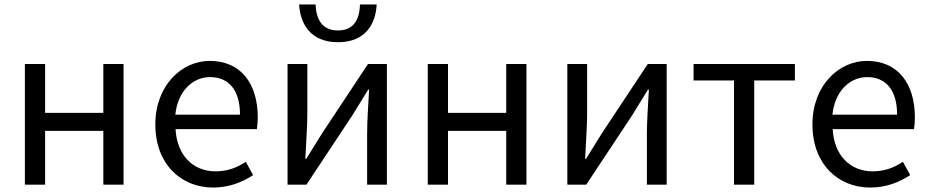

<svg xmlns="http://www.w3.org/2000/svg" viewBox="-20 -831 4179 864"><path d="M92 -543V0H183V-242H445V0H536V-543H445V-323H183V-543Z M939 13C1013 13 1071 -12 1119 -43L1086 -103C1046 -76 1003 -60 950 -60C847 -60 776 -134 770 -250H1136C1138 -263 1140 -282 1140 -302C1140 -457 1062 -557 924 -557C798 -557 679 -447 679 -271C679 -92 795 13 939 13ZM769 -315C780 -422 848 -484 925 -484C1010 -484 1060 -425 1060 -315Z M1274 -543V0H1359L1565 -311C1585 -344 1616 -394 1637 -428H1641C1637 -357 1632 -284 1632 -227V0H1721V-543H1636L1430 -232C1410 -199 1379 -149 1358 -116H1354C1357 -186 1363 -259 1363 -316V-543ZM1501 -641C1626 -641 1671 -725 1675 -811H1600C1598 -748 1575 -694 1501 -694C1426 -694 1403 -748 1400 -811H1326C1331 -725 1376 -641 1501 -641Z M1905 -543V0H1996V-242H2258V0H2349V-543H2258V-323H1996V-543Z M2533 0H2618L2824 -311C2844 -344 2875 -394 2896 -428H2900C2896 -357 2891 -284 2891 -227V0H2980V-543H2895L2689 -232C2669 -199 2638 -149 2617 -116H2613C2616 -186 2622 -259 2622 -316V-543H2533Z M3101 -469H3283V0H3374V-469H3557V-543H3101Z M3896 13C3970 13 4028 -12 4076 -43L4043 -103C4003 -76 3960 -60 3907 -60C3804 -60 3733 -134 3727 -250H4093C4095 -263 4097 -282 4097 -302C4097 -457 4019 -557 3881 -557C3755 -557 3636 -447 3636 -271C3636 -92 3752 13 3896 13ZM3726 -315C3737 -422 3805 -484 3882 -484C3967 -484 4017 -425 4017 -315Z"/></svg>

Font: Noto Sans KR Regular
Style: Regular
Weight: 400
Designer: Ryoko NISHIZUKA  (kana & ideographs); Paul D. Hunt (Latin, Greek & Cyrillic); Wenlong ZHANG  (bopomofo); Sandoll Communi
Foundry: Adobe Systems Incorporated
Version: Version 1.004;PS 1.004;hotconv 1.0.82;makeotf.lib2.5.63406